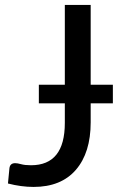

<svg xmlns="http://www.w3.org/2000/svg" viewBox="-20 -737 472 765"><path d="M103.5 -78.6Q238.3 -78.6 238.3 -247.1V-325.2H134.8V-399.4H238.3V-717.3H341.3V-399.4H429.7V-325.2H341.3V-249.5Q341.3 -128.9 282.5 -60.5Q223.6 7.8 113.8 7.8Q64.5 7.8 11.7 -5.9L17.6 -66.9Q20 -86.9 40.5 -86.9Q49.3 -86.9 64.2 -82.8Q79.1 -78.6 103.5 -78.6Z"/></svg>

Font: Lato-Medium
Style: Regular
Weight: 500
Designer: Lukasz Dziedzic
Foundry: tyPoland Lukasz Dziedzic
Version: Version 2.006; 2014-01-15